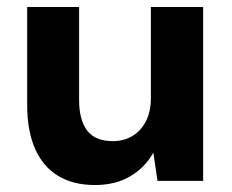

<svg xmlns="http://www.w3.org/2000/svg" viewBox="-20 -519 667 551"><path d="M252 12Q190 12 146.5 -14.5Q103 -41 80.5 -92.5Q58 -144 58 -218V-499H207V-232Q207 -175 230 -144.5Q253 -114 304 -114Q336 -114 360.5 -129Q385 -144 399 -171.5Q413 -199 413 -238V-499H563V0H432L420 -81Q397 -39 354.5 -13.5Q312 12 252 12Z"/></svg>

Font: DM Sans 20pt Black
Style: Regular
Weight: 900
Version: Version 4.004;gftools[0.9.30]